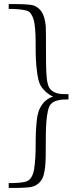

<svg xmlns="http://www.w3.org/2000/svg" viewBox="-20 -753 360 948"><path d="M23 175C62 175 115 175 139 169C154 165 167 157 177 146C196 125 200 96 203 69C206 45 206 -1 206 -37C206 -106 206 -211 231 -239C239 -248 251 -254 264 -257C281 -262 300 -262 318 -262V-288C279 -288 255 -289 233 -308C217 -322 214 -345 211 -366C207 -401 207 -466 207 -517C207 -552 207 -613 206 -623C203 -651 198 -679 181 -701C172 -712 160 -721 146 -726C125 -733 64 -733 23 -733V-709C52 -709 82 -708 110 -701C122 -698 129 -692 135 -681C143 -669 147 -654 150 -639C156 -600 156 -561 156 -521C156 -480 157 -439 163 -398C166 -375 170 -348 182 -328C199 -302 224 -283 241 -277V-276C221 -269 203 -258 189 -238C172 -215 165 -189 162 -162C157 -119 156 -76 156 -33C156 7 154 47 148 86C145 100 141 113 133 125C126 136 115 142 103 145C80 150 50 151 23 151Z"/></svg>

Font: Neo Euler
Style: Euler
Weight: 500
Designer: Hermann Zapf
Version: Version 000.002